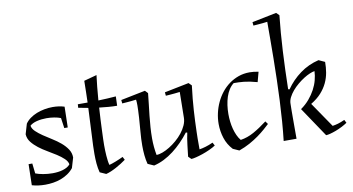

<svg xmlns="http://www.w3.org/2000/svg" viewBox="-75 -946 2103 1143"><g transform="rotate(-10 976.5 -374.5)"><path d="M275.9 -364.7Q258.8 -371.6 236.1 -375.2Q213.4 -378.9 189.9 -378.9Q159.2 -378.9 131.6 -372.1Q104 -365.2 88.9 -351.1Q92.3 -332.5 109.6 -315.9Q127 -299.3 151.1 -283Q175.3 -266.6 202.6 -249.8Q230 -232.9 252.9 -213.6Q275.9 -194.3 291 -171.6Q306.2 -148.9 306.2 -121.1L288.1 -60.1Q272.9 -41 252.9 -27.6Q232.9 -14.2 210.4 -5.9Q188 2.4 163.8 6.1Q139.6 9.8 116.2 9.8Q94.2 9.8 74 7.1Q53.7 4.4 35.2 -1L38.1 -127.9H60.5L67.4 -66.9Q85.9 -59.6 113.5 -54.7Q141.1 -49.8 170.4 -49.8Q186.5 -49.8 202.4 -51.8Q218.3 -53.7 232.2 -57.9Q246.1 -62 257.8 -68.6Q269.5 -75.2 277.3 -85Q273.9 -103.5 256.3 -120.1Q238.8 -136.7 214.1 -152.6Q189.5 -168.5 161.6 -184.6Q133.8 -200.7 110.1 -219Q86.4 -237.3 69.8 -258.5Q53.2 -279.8 51.8 -306.2L69.8 -367.2Q81.5 -384.3 99.6 -397.5Q117.7 -410.6 140.1 -419.7Q162.6 -428.7 187.7 -433.3Q212.9 -438 237.8 -438Q256.3 -438 274.2 -435.5Q292 -433.1 308.6 -427.7L305.7 -302.7H284.7L275.9 -364.7Z M447.8 -428.2Q448.7 -458.5 449.5 -491Q450.2 -523.4 450.7 -559.1L528.3 -580.1Q523.9 -549.3 520.3 -510.5Q516.6 -471.7 513.2 -429.2Q543.5 -430.2 569.1 -431.6Q594.7 -433.1 619.6 -435.1L617.7 -378.9Q593.8 -378.9 566.2 -381.1Q538.6 -383.3 510.3 -386.7Q507.8 -350.6 506.1 -315.4Q504.4 -280.3 503.2 -250.2Q502 -220.2 501.2 -197Q500.5 -173.8 500.5 -161.1Q500.5 -146.5 501 -129.9Q501.5 -113.3 502.7 -97.2Q503.9 -81.1 505.9 -66.2Q507.8 -51.3 511.2 -40Q518.6 -42 529.1 -45.4Q539.6 -48.8 551.3 -53.5Q563 -58.1 574.7 -63.2Q586.4 -68.4 596.7 -73.2L606.4 -54.2Q593.3 -44.4 577.6 -34.7Q562 -24.9 545.9 -16.1Q529.8 -7.3 513.7 -0.5Q497.6 6.3 483.4 9.8L446.3 -6.8Q439.5 -32.7 437 -60.8Q434.6 -88.9 434.6 -119.1Q434.6 -163.6 438.5 -231.7Q442.4 -299.8 446.3 -396L387.2 -407.2L388.7 -428.2Z M992.7 -150.9Q970.7 -122.1 945.3 -96.2Q919.9 -70.3 892.1 -49.1Q864.3 -27.8 834.2 -12.7Q804.2 2.4 772.9 9.8L735.8 -6.8Q729 -32.7 726.3 -60.8Q723.6 -88.9 723.6 -118.2Q723.6 -159.7 727.5 -202.1Q731.4 -244.6 733.9 -287.1Q735.4 -313.5 736.1 -330.8Q736.8 -348.1 736.8 -359.9Q736.8 -372.1 736.3 -380.1Q735.8 -388.2 734.9 -395Q720.7 -393.1 705.6 -391.6Q692.9 -390.1 677.7 -389.2Q662.6 -388.2 649.9 -387.2L647.9 -408.2L795.9 -438L812 -420.9Q809.1 -389.2 804.9 -355.5Q800.8 -321.8 797.1 -287.4Q793.5 -252.9 791 -218.8Q788.6 -184.6 788.6 -151.9Q788.6 -125 791 -99.1Q793.5 -73.2 797.9 -49.8Q814 -49.8 835 -57.6Q856 -65.4 877.9 -78.9Q899.9 -92.3 921.1 -110.6Q942.4 -128.9 959 -149.9Q975.6 -170.9 985.8 -193.6Q996.1 -216.3 996.6 -238.8L999 -395Q984.4 -393.1 969.2 -391.6Q956.5 -390.1 941.7 -389.2Q926.8 -388.2 913.6 -387.2L911.6 -408.2L1059.6 -438L1076.7 -420.9Q1071.3 -378.9 1067.9 -342.3Q1064.5 -305.7 1062.3 -272Q1060.1 -238.3 1058.8 -206.5Q1057.6 -174.8 1056.6 -143.1Q1055.7 -124.5 1055.7 -104.7Q1055.7 -85 1055.7 -66.9V-38.1Q1072.3 -40.5 1093.8 -46.9Q1115.2 -53.2 1138.7 -64L1148.9 -44.9Q1133.8 -34.7 1111.8 -24.7Q1089.8 -14.6 1067.6 -7.1Q1045.4 0.5 1026.4 5.1Q1007.3 9.8 998 9.8L981 -6.8Q984.9 -38.6 989 -75.4Q993.2 -112.3 1001 -148.9Z M1482.9 -116.2Q1469.7 -104 1451.2 -87.6Q1432.6 -71.3 1408.2 -53.7Q1383.8 -36.1 1353.8 -19.5Q1323.7 -2.9 1288.1 9.8L1251 -6.8Q1220.7 -39.1 1207.3 -80.8Q1193.8 -122.6 1193.8 -167Q1193.8 -199.7 1201.2 -232.7Q1208.5 -265.6 1222.7 -295.9Q1236.8 -326.2 1257.3 -352.1Q1277.8 -377.9 1304 -397Q1330.1 -416 1361.3 -427Q1392.6 -438 1428.2 -438Q1453.1 -438 1481.9 -432.1L1465.8 -372.1Q1441.4 -378.9 1421.6 -382.8Q1401.9 -386.7 1385 -388.4Q1368.2 -390.1 1353.3 -390.6Q1338.4 -391.1 1324.2 -391.1Q1307.6 -378.4 1295.7 -359.6Q1283.7 -340.8 1276.1 -317.6Q1268.6 -294.4 1264.9 -268.1Q1261.2 -241.7 1261.2 -214.8Q1261.2 -191.4 1263.9 -168.5Q1266.6 -145.5 1272.2 -124.3Q1277.8 -103 1286.4 -84.2Q1294.9 -65.4 1307.1 -50.8Q1348.6 -57.1 1387.2 -78.6Q1425.8 -100.1 1470.2 -133.8Z M1645.5 -296.9Q1681.6 -349.1 1732.2 -386Q1782.7 -422.9 1845.2 -438L1882.3 -420.9Q1882.3 -388.7 1877 -356.9Q1871.6 -325.2 1857.7 -295.7Q1843.8 -266.1 1819.6 -239Q1795.4 -211.9 1757.3 -189L1860.4 -38.1Q1877 -40.5 1894 -45.4Q1911.1 -50.3 1934.6 -61L1944.3 -42Q1929.2 -31.7 1910.4 -22.2Q1891.6 -12.7 1872.8 -5.6Q1854 1.5 1837.9 5.6Q1821.8 9.8 1812.5 9.8L1692.4 -168.9Q1722.2 -189.9 1743.9 -215.6Q1765.6 -241.2 1780.3 -268.6Q1794.9 -295.9 1802.2 -324Q1809.6 -352.1 1810.5 -377.9Q1798.8 -376.5 1781.2 -369.1Q1763.7 -361.8 1744.4 -349.6Q1725.1 -337.4 1705.8 -321.3Q1686.5 -305.2 1671.1 -287.1Q1655.8 -269 1646 -249.8Q1636.2 -230.5 1636.2 -211.9Q1635.7 -196.3 1635.5 -170.9Q1635.3 -145.5 1635.3 -116.2Q1635.3 -86.9 1635.3 -56.6Q1635.3 -26.4 1635.3 0H1557.6Q1564 -55.2 1568.6 -116.5Q1573.2 -177.7 1576.2 -241.5Q1579.1 -305.2 1580.8 -369.4Q1582.5 -433.6 1583.3 -494.9Q1584 -556.2 1584.2 -612.3Q1584.5 -668.5 1584.5 -715.8Q1570.3 -713.9 1555.2 -712.4Q1542.5 -710.9 1527.3 -710Q1512.2 -709 1499.5 -708L1497.6 -729L1645.5 -758.8L1662.6 -742.2Q1651.4 -639.2 1645.5 -529.1Q1639.6 -418.9 1637.2 -298.8L1645.5 -296.9Z"/></g></svg>

Font: Simonetta
Style: Italic
Weight: 400
Italic angle: -2°
Designer: Gayaneh Bagdasaryan
Foundry: BrownFox
Version: Version 1.001